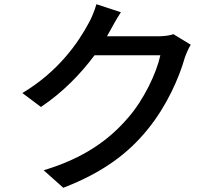

<svg xmlns="http://www.w3.org/2000/svg" viewBox="-20 -836 1040 910"><path d="M553 -778 437 -816C429 -787 412 -746 400 -726C353 -638 260 -499 86 -395L174 -329C279 -399 364 -488 428 -574H740C722 -490 662 -364 588 -279C499 -175 380 -87 187 -29L280 54C467 -18 588 -109 680 -223C770 -333 829 -467 856 -563C863 -583 874 -608 884 -624L802 -674C783 -667 755 -664 727 -664H487L501 -689C512 -709 533 -748 553 -778Z"/></svg>

Font: Noto Sans CJK SC Medium
Style: Regular
Weight: 500
Designer: Ryoko NISHIZUKA 西塚涼子 (kana, bopomofo & ideographs); Paul D. Hunt (Latin, Greek & Cyrillic); Sandoll Communications 산돌커뮤니
Foundry: Adobe
Version: Version 2.004;hotconv 1.0.118;makeotfexe 2.5.65603